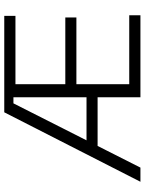

<svg xmlns="http://www.w3.org/2000/svg" viewBox="91 -770 679 901"><g transform="rotate(-90 430.5 -319.5)"><path d="M94.5 0H28L354 -639H436V-596H396ZM446.5 -201H173V-253H446.5ZM809.5 0H443V-52.5H809.5ZM486 0H424.5V-639H486ZM799 -300.5H459.5V-352.5H799ZM806.5 -586.5H442.5V-639H806.5Z"/></g></svg>

Font: Anek Kannada Light
Style: Regular
Weight: 300
Designer: Vaishnavi Murthy, Maithili Shingre (Kannada) & Yesha Goshar (Latin)
Foundry: Ek Type
Version: Version 1.003